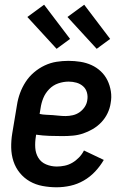

<svg xmlns="http://www.w3.org/2000/svg" viewBox="-20 -786 540 814"><path d="M220 8Q190 8 160.5 2.5Q131 -3 106.5 -17Q82 -31 64 -53Q46 -75 37 -102.5Q28 -130 27.5 -160.5Q27 -191 32 -221L52 -341Q56 -367 65 -391.5Q74 -416 88.5 -438.5Q103 -461 124 -479Q145 -497 169.5 -508.5Q194 -520 219.5 -524Q245 -528 270 -528Q296 -528 321 -524Q346 -520 368 -510Q390 -500 407.5 -483.5Q425 -467 435.5 -445.5Q446 -424 450 -399Q454 -374 449 -348Q446 -327 436 -306Q426 -285 410 -268Q394 -251 373.5 -239Q353 -227 332 -220Q311 -213 289 -211Q267 -209 245 -209Q217 -209 189 -210Q161 -211 133 -215L132 -207Q128 -183 129.5 -159.5Q131 -136 142.5 -117Q154 -98 175.5 -89Q197 -80 221 -80Q237 -80 254 -83.5Q271 -87 286.5 -96Q302 -105 315 -118.5Q328 -132 336 -148L420 -108Q405 -82 383.5 -59Q362 -36 335 -20.5Q308 -5 278.5 1.5Q249 8 220 8ZM258 -294Q273 -294 288.5 -297.5Q304 -301 317 -310Q330 -319 339 -332.5Q348 -346 350 -361Q353 -378 348.5 -394Q344 -410 332 -420.5Q320 -431 304 -435.5Q288 -440 271 -440Q249 -440 227 -432.5Q205 -425 188.5 -408Q172 -391 163.5 -370Q155 -349 152 -327L148 -303Q161 -300 175 -299.5Q189 -299 203 -298Q217 -297 230.5 -295.5Q244 -294 258 -294ZM390 -579 266 -714 337 -766 447 -621ZM220 -579 96 -714 167 -766 277 -621Z"/></svg>

Font: Iosevka SS18 Semibold
Style: Italic
Weight: 600
Italic angle: -9°
Monospace: yes
Designer: Belleve Invis
Foundry: Belleve Invis
Version: Version 25.1.1; ttfautohint (v1.8.4)